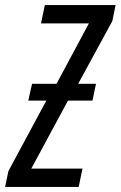

<svg xmlns="http://www.w3.org/2000/svg" viewBox="-60 -734 474 754"><path d="M249 0 264 -72H63L207 -339H303L317 -405H247L381 -651L394 -714H116L101 -642H289L162 -405H66L51 -339H122L-27 -62L-40 0Z"/></svg>

Font: Noto Sans Display Condensed
Style: Italic
Weight: 400
Width: 3
Designer: Monotype Design team
Foundry: Monotype Imaging Inc.
Version: 1.000